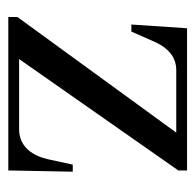

<svg xmlns="http://www.w3.org/2000/svg" viewBox="-24 -436 460 451"><g transform="rotate(90 205.5 -210.0)"><path d="M118.2 -25.4 379.9 -399.4V-419.9H45.9L37.1 -289.1H53.7L79.1 -346.7Q101.6 -393.6 142.6 -394.5H291L19.5 -21.5V0H379.9L382.8 -151.4H366.2L353.5 -92.8Q339.8 -35.2 295.9 -26.4Q289.1 -25.4 283.2 -25.4Z"/></g></svg>

Font: Abhaya Libre Medium
Style: Regular
Weight: 500
Designer: Pushpananda Ekanayake, Sol Matas, Pathum Egodawatta
Foundry: Mooniak
Version: Version 1.050 ; ttfautohint (v1.6)